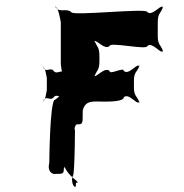

<svg xmlns="http://www.w3.org/2000/svg" viewBox="-20 -782 670 701"><path d="M360 -411C380 -411 432 -411 432 -427C450 -443 477 -402 487 -408C487 -424 489 -393 489 -409C479 -434 469 -430 469 -464V-486C469 -520 479 -516 489 -541C489 -557 487 -526 487 -542C477 -548 450 -507 432 -523C432 -539 380 -507 380 -523C362 -539 333 -499 324 -505C324 -521 325 -488 325 -504C335 -528 343 -526 343 -560V-576C343 -610 335 -609 325 -633C325 -649 323 -616 323 -632C333 -638 362 -598 380 -614C380 -630 518 -598 518 -614C535 -630 564 -588 573 -594C573 -610 575 -580 575 -596C566 -621 556 -617 556 -651V-700C556 -734 566 -731 575 -756C575 -772 573 -741 573 -757C564 -763 535 -722 518 -738C518 -754 240 -722 240 -738C222 -754 194 -733 184 -757C184 -773 182 -740 182 -756C192 -762 202 -702 202 -700V-548C202 -548 207 -500 213 -510C213 -526 215 -496 215 -512C209 -534 188 -507 176 -523C164 -539 146 -514 140 -536C140 -552 138 -518 138 -534C144 -544 151 -494 151 -498V-452C151 -456 144 -406 138 -416C138 -432 140 -398 140 -414C146 -436 164 -411 176 -427C188 -443 209 -416 215 -438C215 -454 213 -424 213 -440C207 -450 201 -430 181 -418C161 -418 160 -173 160 -188C160 -184 150 -157 175 -147C209 -147 213 -146 213 -166C223 -195 249 -206 210 -206C152 -206 217 -205 217 -170C234 -135 263 -124 264 -115C256 -115 257 -117 257 -101C248 -95 238 -122 246 -140C254 -140 254 -372 254 -322C254 -290 247 -319 260 -328C283 -328 282 -328 282 -378C291 -418 322 -411 360 -411Z"/></svg>

Font: Hussar Przerywany
Style: Regular
Weight: 400
Foundry: Cannot Into Space Fonts
Version: Version 0.982